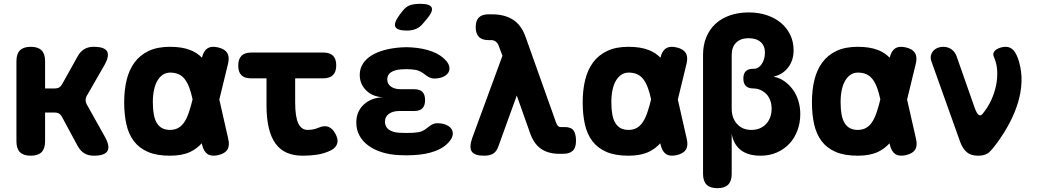

<svg xmlns="http://www.w3.org/2000/svg" viewBox="-20 -805 5440 1005"><path d="M141 10Q103 10 84.5 -8.5Q66 -27 66 -65V-485Q66 -523 84.5 -541.5Q103 -560 141 -560Q179 -560 197.5 -541.5Q216 -523 216 -485V-342H268Q281 -342 290 -347.5Q299 -353 305 -364L387 -511Q401 -536 421.5 -548Q442 -560 470 -560Q527 -560 540.5 -536Q554 -512 526 -463L434 -303Q428 -292 428 -281Q428 -270 434 -259L529 -89Q557 -39 542.5 -14.5Q528 10 471 10Q442 10 421.5 -2.5Q401 -15 387 -40L304 -194Q298 -205 289 -210.5Q280 -216 267 -216H216V-65Q216 -27 197.5 -8.5Q179 10 141 10Z M1175 -77Q1183 -42 1170 -21.5Q1157 -1 1122 7Q1087 15 1066.5 1.5Q1046 -12 1038 -47L1036 -55Q1011 -27 976 -10Q933 10 870 10Q800 10 754 -10Q708 -30 680.5 -66.5Q653 -103 641.5 -154.5Q630 -206 630 -270Q630 -334 643 -387Q656 -440 684.5 -478.5Q713 -517 758.5 -538.5Q804 -560 870 -560Q933 -560 976 -543Q1012 -529 1037 -503Q1045 -538 1066 -552Q1086 -565 1121 -557Q1156 -549 1169 -528.5Q1182 -508 1174 -473L1128 -284ZM988 -285Q981 -318 972 -343Q962 -371 948 -389.5Q934 -408 915 -416.5Q896 -425 870 -425Q850 -425 833.5 -414.5Q817 -404 805 -384.5Q793 -365 786.5 -336Q780 -307 780 -270Q780 -234 785 -206.5Q790 -179 801 -161Q812 -143 829 -134Q846 -125 870 -125Q896 -125 915 -136.5Q934 -148 947.5 -170Q961 -192 971 -224Q980 -251 988 -285Z M1672 -530Q1706 -530 1723 -513.5Q1740 -497 1740 -463Q1740 -429 1723 -412Q1706 -395 1672 -395H1525V-270Q1525 -193 1541.5 -159Q1558 -125 1590 -125Q1604 -125 1618 -127.5Q1632 -130 1646 -136Q1678 -150 1699.5 -141Q1721 -132 1735 -106Q1752 -76 1745 -53.5Q1738 -31 1712 -18Q1677 -1 1640.5 4.5Q1604 10 1565 10Q1518 10 1482.5 -5Q1447 -20 1423 -52.5Q1399 -85 1387 -135Q1375 -185 1375 -254V-395H1293Q1260 -395 1243.5 -411.5Q1227 -428 1227 -461Q1227 -496 1244 -513Q1261 -530 1296 -530Z M2317 -485Q2331 -468 2332.5 -451.5Q2334 -435 2325 -422.5Q2316 -410 2297.5 -402Q2279 -394 2252 -394Q2240 -394 2230.5 -398.5Q2221 -403 2212.5 -409Q2204 -415 2195 -421.5Q2186 -428 2175 -433Q2167 -437 2156.5 -439Q2146 -441 2133 -442Q2120 -443 2107 -443Q2094 -443 2081 -442Q2047 -440 2027 -427Q2007 -414 2007 -389Q2007 -366 2026 -352Q2045 -338 2077 -338H2148Q2177 -338 2191 -324Q2205 -310 2205 -281Q2205 -252 2191 -238Q2177 -224 2148 -224H2071Q2036 -224 2015.5 -209Q1995 -194 1995 -168Q1995 -141 2015.5 -126.5Q2036 -112 2071 -110Q2089 -109 2107 -109Q2125 -109 2143 -110Q2158 -111 2170 -113Q2182 -115 2192 -120Q2203 -125 2211.5 -132Q2220 -139 2228.5 -145Q2237 -151 2246.5 -155.5Q2256 -160 2268 -160Q2295 -160 2314 -152Q2333 -144 2342 -131.5Q2351 -119 2350 -102.5Q2349 -86 2335 -68Q2308 -33 2258.5 -14.5Q2209 4 2143 7Q2125 8 2107 8Q2089 8 2071 7Q2021 5 1979.5 -8Q1938 -21 1908 -43Q1878 -65 1861.5 -95.5Q1845 -126 1845 -164Q1845 -221 1884 -257.5Q1923 -294 1986 -296Q1931 -298 1897 -331.5Q1863 -365 1863 -413Q1863 -445 1879 -470.5Q1895 -496 1923.5 -514Q1952 -532 1992.5 -543Q2033 -554 2081 -557Q2094 -558 2107 -558Q2120 -558 2133 -557Q2196 -553 2243 -535Q2290 -517 2317 -485ZM2195 -683Q2178 -662 2157 -653.5Q2136 -645 2110 -645Q2059 -645 2049.5 -664.5Q2040 -684 2070 -725L2085 -745Q2105 -771 2127 -778Q2149 -785 2180 -785Q2231 -785 2239.5 -765.5Q2248 -746 2216 -708Z M2588 -37Q2578 -10 2560 0Q2542 10 2514 10Q2463 10 2449 -12.5Q2435 -35 2452 -83L2610 -513L2589 -569Q2584 -581 2574 -588Q2564 -595 2553 -595H2537Q2503 -595 2486.5 -612Q2470 -629 2470 -663Q2470 -697 2486.5 -713.5Q2503 -730 2537 -730H2557Q2621 -730 2665 -702Q2709 -674 2731 -612L2889 -168Q2894 -153 2900 -146.5Q2906 -140 2914 -140H2935Q2970 -140 2982.5 -121.5Q2995 -103 2995 -68Q2995 -31 2977.5 -15.5Q2960 0 2930 0H2907Q2850 0 2812 -26Q2774 -52 2754 -110L2685 -305Z M3575 -77Q3583 -42 3570 -21.5Q3557 -1 3522 7Q3487 15 3466.5 1.5Q3446 -12 3438 -47L3436 -55Q3411 -27 3376 -10Q3333 10 3270 10Q3200 10 3154 -10Q3108 -30 3080.5 -66.5Q3053 -103 3041.5 -154.5Q3030 -206 3030 -270Q3030 -334 3043 -387Q3056 -440 3084.5 -478.5Q3113 -517 3158.5 -538.5Q3204 -560 3270 -560Q3333 -560 3376 -543Q3412 -529 3437 -503Q3445 -538 3466 -552Q3486 -565 3521 -557Q3556 -549 3569 -528.5Q3582 -508 3574 -473L3528 -284ZM3388 -285Q3381 -318 3372 -343Q3362 -371 3348 -389.5Q3334 -408 3315 -416.5Q3296 -425 3270 -425Q3250 -425 3233.5 -414.5Q3217 -404 3205 -384.5Q3193 -365 3186.5 -336Q3180 -307 3180 -270Q3180 -234 3185 -206.5Q3190 -179 3201 -161Q3212 -143 3229 -134Q3246 -125 3270 -125Q3296 -125 3315 -136.5Q3334 -148 3347.5 -170Q3361 -192 3371 -224Q3380 -251 3388 -285Z M3735 180Q3697 180 3678.5 161.5Q3660 143 3660 105V-517Q3660 -570 3677.5 -611.5Q3695 -653 3726.5 -681.5Q3758 -710 3802 -725Q3846 -740 3899 -740Q3951 -740 3994 -725.5Q4037 -711 4068 -685Q4099 -659 4116.5 -622.5Q4134 -586 4134 -542Q4134 -489 4105.5 -452Q4077 -415 4032 -405V-403Q4062 -397 4087 -379Q4112 -361 4130.5 -335.5Q4149 -310 4159 -277Q4169 -244 4169 -208Q4169 -162 4154 -122Q4139 -82 4112 -53Q4085 -24 4046.5 -7Q4008 10 3961 10Q3895 10 3857 -20Q3819 -50 3810 -105V105Q3810 143 3791.5 161.5Q3773 180 3735 180ZM3923 -445H3928Q3938 -445 3948 -451Q3958 -457 3966 -468Q3974 -479 3979 -495Q3984 -511 3984 -530Q3984 -565 3961.5 -585Q3939 -605 3898 -605Q3857 -605 3833.5 -582Q3810 -559 3810 -517V-236Q3810 -187 3838 -156Q3866 -125 3913 -125Q3937 -125 3956.5 -133Q3976 -141 3990 -156Q4004 -171 4011.5 -191.5Q4019 -212 4019 -236Q4019 -260 4011.5 -280Q4004 -300 3990.5 -313.5Q3977 -327 3959.5 -334.5Q3942 -342 3922 -342H3923Q3897 -342 3884 -355Q3871 -368 3871 -394Q3871 -420 3884 -432.5Q3897 -445 3923 -445Z M4775 -77Q4783 -42 4770 -21.5Q4757 -1 4722 7Q4687 15 4666.5 1.5Q4646 -12 4638 -47L4636 -55Q4611 -27 4576 -10Q4533 10 4470 10Q4400 10 4354 -10Q4308 -30 4280.5 -66.5Q4253 -103 4241.5 -154.5Q4230 -206 4230 -270Q4230 -334 4243 -387Q4256 -440 4284.5 -478.5Q4313 -517 4358.5 -538.5Q4404 -560 4470 -560Q4533 -560 4576 -543Q4612 -529 4637 -503Q4645 -538 4666 -552Q4686 -565 4721 -557Q4756 -549 4769 -528.5Q4782 -508 4774 -473L4728 -284ZM4588 -285Q4581 -318 4572 -343Q4562 -371 4548 -389.5Q4534 -408 4515 -416.5Q4496 -425 4470 -425Q4450 -425 4433.5 -414.5Q4417 -404 4405 -384.5Q4393 -365 4386.5 -336Q4380 -307 4380 -270Q4380 -234 4385 -206.5Q4390 -179 4401 -161Q4412 -143 4429 -134Q4446 -125 4470 -125Q4496 -125 4515 -136.5Q4534 -148 4547.5 -170Q4561 -192 4571 -224Q4580 -251 4588 -285Z M5006 -62 4856 -482Q4849 -501 4853 -515.5Q4857 -530 4866.5 -540Q4876 -550 4889.5 -555Q4903 -560 4916 -560Q4943 -560 4961.5 -546Q4980 -532 4988 -508L5081 -243Q5092 -212 5102.5 -204Q5113 -196 5124 -210Q5151 -243 5168.5 -281Q5186 -319 5194 -359Q5202 -399 5199.5 -437Q5197 -475 5182 -508Q5177 -520 5181 -529.5Q5185 -539 5194.5 -545.5Q5204 -552 5217.5 -556Q5231 -560 5244 -560Q5270 -560 5286.5 -540Q5303 -520 5314 -482Q5329 -430 5327 -376.5Q5325 -323 5309 -269.5Q5293 -216 5265 -162.5Q5237 -109 5199 -57Q5177 -26 5157.5 -8Q5138 10 5100 10Q5062 10 5040.5 -8.5Q5019 -27 5006 -62Z"/></svg>

Font: Maple Mono NL ExtraBold
Style: Regular
Weight: 800
Monospace: yes
Designer: subframe7536
Version: Version 7.000